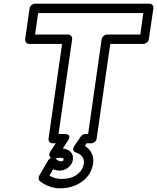

<svg xmlns="http://www.w3.org/2000/svg" viewBox="-20 -746 845 1033"><path d="M115.2 -535.2 139.2 -701.2Q140.6 -711.9 149.7 -719Q158.7 -726.1 168 -726.1H784.2Q794.9 -726.1 800.8 -718.3Q806.6 -710.4 805.2 -701.2L780.8 -535.2Q779.3 -524.4 770.3 -517.1Q761.2 -509.8 752 -509.8H573.2L500 0Q498.5 10.7 489.5 17.8Q480.5 24.9 471.2 24.9H445.8L437 39.1Q461.4 54.2 473.4 78.9Q485.4 103.5 481 132.8Q472.2 193.8 421.9 230.5Q371.6 267.1 303.2 267.1Q246.1 267.1 195.8 230Q189 224.6 188 215.1Q187 205.6 190.9 199.2L238.8 117.2Q245.6 106.9 254.9 104Q246.1 98.1 245.6 87.4Q245.1 76.7 250 70.8L279.8 24.9H262.2Q251.5 24.9 245.6 17.1Q239.7 9.3 241.2 0L314 -509.8H136.2Q125.5 -509.8 119.9 -517.8Q114.3 -525.9 115.2 -535.2ZM168.9 -560.1H347.2Q355.5 -560.1 362.5 -553Q369.6 -545.9 368.2 -535.2L294.9 -24.9H328.1Q340.3 -24.9 346.7 -21.2Q353 -17.6 353.3 -12.2Q353.5 -6.8 351.8 -1.5Q350.1 3.9 347.7 7.8L345.2 11.2L317.9 53.2Q344.2 55.7 359.9 71.3Q375.5 86.9 372.1 112.8Q368.7 138.7 347.2 155.3Q325.7 171.9 298.8 171.9Q282.2 171.9 266.1 164.1L246.1 199.2Q277.3 216.8 310.1 216.8Q362.3 216.8 394 193.6Q425.8 170.4 431.2 132.8Q433.6 113.3 423.1 97.9Q412.6 82.5 390.1 75.2Q363.8 66.9 379.9 39.1L415 -12.2Q424.3 -24.9 439 -24.9H454.1L526.9 -535.2Q528.3 -544.4 536.9 -552.2Q545.4 -560.1 556.2 -560.1H734.9L751 -675.8H185.1ZM277.8 106Q283.7 112.3 292.2 117.2Q300.8 122.1 306.2 122.1Q313 122.1 316.4 120.6Q319.8 119.1 320.6 117.7Q321.3 116.2 321.8 112.8V111.3Q321.8 109.4 321.8 109.1Q321.8 108.9 321.3 107.4Q320.8 106 319.6 105.5Q318.4 105 316.4 104.2Q314.5 103.5 311.3 103.3Q308.1 103 304.2 103Q292.5 103 277.8 106Z"/></svg>

Font: Trueno ExtraBold Outline
Style: Italic
Weight: 800
Width: 6
Designer: Julieta Ulanovsky
Foundry: Julieta Ulanovsky
Version: Version 3.001b | FøM Fix